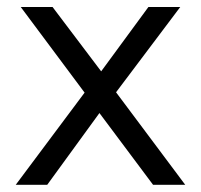

<svg xmlns="http://www.w3.org/2000/svg" viewBox="-20 -531 567 542"><path d="M502.9 -9.3H412.1L260.7 -211.9L113.3 -9.3H24.4L218.8 -269.5L38.6 -511.2H128.4L265.6 -329.6L398.9 -511.2H488.8L307.6 -270.5Z"/></svg>

Font: SakalBharati
Style: Regular
Weight: 400
Designer: CDAC GIST
Foundry: CDAC
Version: 13.02